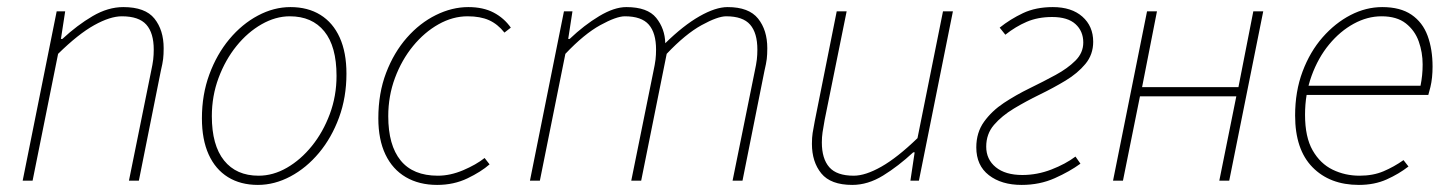

<svg xmlns="http://www.w3.org/2000/svg" viewBox="-20 -510 4100 542"><path d="M44 0 140 -478H164L152 -400H156Q198 -439 241.5 -464.5Q285 -490 328 -490Q390 -490 416 -457.5Q442 -425 442 -374Q442 -356 440.5 -343.5Q439 -331 434 -310L372 0H344L406 -306Q411 -329 412.5 -342Q414 -355 414 -370Q414 -417 393 -440.5Q372 -464 324 -464Q291 -464 246 -439Q201 -414 144 -358L72 0Z M708 12Q659 12 623.5 -10Q588 -32 569 -74Q550 -116 550 -176Q550 -243 571 -300Q592 -357 627.5 -399.5Q663 -442 708 -466Q753 -490 800 -490Q849 -490 884.5 -468Q920 -446 939 -404Q958 -362 958 -302Q958 -235 937 -178Q916 -121 880.5 -78.5Q845 -36 800 -12Q755 12 708 12ZM710 -14Q751 -14 790 -36.5Q829 -59 860.5 -98Q892 -137 911 -188Q930 -239 930 -296Q930 -379 895.5 -421.5Q861 -464 798 -464Q758 -464 718.5 -441.5Q679 -419 647.5 -380Q616 -341 597 -290Q578 -239 578 -182Q578 -100 612.5 -57Q647 -14 710 -14Z M1214 12Q1163 12 1125.5 -10Q1088 -32 1068 -74Q1048 -116 1048 -176Q1048 -247 1070 -304.5Q1092 -362 1128.5 -403.5Q1165 -445 1210.5 -467.5Q1256 -490 1302 -490Q1344 -490 1373.5 -474.5Q1403 -459 1422 -432L1404 -418Q1385 -442 1360.5 -453Q1336 -464 1300 -464Q1258 -464 1218 -441.5Q1178 -419 1146 -380Q1114 -341 1095 -290Q1076 -239 1076 -182Q1076 -100 1111 -57Q1146 -14 1216 -14Q1251 -14 1287.5 -29.5Q1324 -45 1348 -64L1362 -46Q1338 -25 1299.5 -6.5Q1261 12 1214 12Z M1476 0 1572 -478H1596L1584 -400H1588Q1629 -439 1671.5 -464.5Q1714 -490 1748 -490Q1808 -490 1832.5 -459.5Q1857 -429 1858 -388Q1909 -438 1954.5 -464Q2000 -490 2034 -490Q2094 -490 2120 -457.5Q2146 -425 2146 -374Q2146 -356 2144.5 -343.5Q2143 -331 2138 -310L2076 0H2048L2110 -306Q2115 -329 2116.5 -342Q2118 -355 2118 -370Q2118 -417 2097.5 -440.5Q2077 -464 2030 -464Q2006 -464 1960.5 -439Q1915 -414 1862 -358L1790 0H1762L1824 -306Q1829 -329 1830.5 -342Q1832 -355 1832 -370Q1832 -417 1811.5 -440.5Q1791 -464 1744 -464Q1720 -464 1674.5 -439Q1629 -414 1576 -358L1504 0Z M2386 12Q2325 12 2298.5 -20.5Q2272 -53 2272 -104Q2272 -122 2274 -134.5Q2276 -147 2280 -168L2342 -478H2370L2308 -172Q2304 -150 2302 -136.5Q2300 -123 2300 -108Q2300 -62 2321 -38Q2342 -14 2390 -14Q2423 -14 2468 -39.5Q2513 -65 2570 -120L2642 -478H2670L2574 0H2550L2562 -80H2558Q2516 -41 2473 -14.5Q2430 12 2386 12Z M2864 12Q2807 12 2771.5 -15.5Q2736 -43 2736 -94Q2736 -136 2758 -166.5Q2780 -197 2814 -219.5Q2848 -242 2887 -261Q2926 -280 2960 -298.5Q2994 -317 3016 -339Q3038 -361 3038 -390Q3038 -422 3016 -442Q2994 -462 2950 -462Q2910 -462 2878.5 -448.5Q2847 -435 2818 -412L2802 -432Q2832 -456 2868 -473Q2904 -490 2952 -490Q3005 -490 3035.5 -463Q3066 -436 3066 -392Q3066 -356 3044 -329.5Q3022 -303 2988 -282.5Q2954 -262 2915 -243Q2876 -224 2842 -203.5Q2808 -183 2786 -157.5Q2764 -132 2764 -96Q2764 -60 2791 -38Q2818 -16 2866 -16Q2908 -16 2948 -31.5Q2988 -47 3016 -68L3030 -48Q3000 -26 2957.5 -7Q2915 12 2864 12Z M3122 0 3218 -478H3246L3204 -264H3476L3518 -478H3546L3450 0H3422L3470 -238H3198L3150 0Z M3816 12Q3734 12 3685 -38Q3636 -88 3636 -184Q3636 -252 3657 -308Q3678 -364 3713.5 -404.5Q3749 -445 3792.5 -467.5Q3836 -490 3882 -490Q3933 -490 3964.5 -468.5Q3996 -447 4010 -409Q4024 -371 4024 -322Q4024 -306 4022.5 -291.5Q4021 -277 4018 -264.5Q4015 -252 4012 -242H3660L3666 -268H3990Q3993 -283 3994.5 -297.5Q3996 -312 3996 -328Q3996 -362 3985 -393Q3974 -424 3948.5 -444Q3923 -464 3880 -464Q3840 -464 3801.5 -443Q3763 -422 3732 -384.5Q3701 -347 3682.5 -296Q3664 -245 3664 -186Q3664 -123 3685.5 -85.5Q3707 -48 3742 -31Q3777 -14 3818 -14Q3856 -14 3885.5 -26.5Q3915 -39 3942 -58L3956 -40Q3929 -19 3894.5 -3.5Q3860 12 3816 12Z"/></svg>

Font: Source Sans 3
Style: Italic
Weight: 200
Italic angle: -11°
Designer: Paul D. Hunt
Foundry: Adobe
Version: Version 3.046;hotconv 1.0.118;makeotfexe 2.5.65603